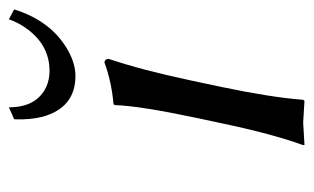

<svg xmlns="http://www.w3.org/2000/svg" viewBox="-154 -536 693 424"><g transform="rotate(-90 192.0 -323.5)"><path d="M167.5 -649.9Q167.5 -588.9 212.4 -567.4Q229 -560.1 247.6 -560.1Q307.1 -560.1 344.2 -614.7Q355.5 -631.3 361.8 -649.9L383.8 -638.2Q357.4 -554.2 291 -518.1Q262.7 -502.9 236.8 -502.9Q166.5 -502.9 146.5 -576.2Q139.6 -604 141.1 -638.2ZM144 -234.9Q170.9 -362.3 172.4 -416L174.8 -418.9Q223.1 -422.9 267.1 -439Q274.9 -437 274.4 -429.2Q250 -356.9 227.5 -251L212.4 -180.2Q189.5 -70.8 184.1 0L181.6 2.9Q179.7 2.9 133.8 0L84.5 2.9L84 0Q108.9 -68.8 132.3 -180.2Z"/></g></svg>

Font: Linux Biolinum Capitals O
Style: Italic Samll Caps
Weight: 400
Italic angle: -12°
Designer: Philipp H. Poll
Foundry: Philipp H. Poll
Version: Version 0.6.2